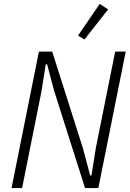

<svg xmlns="http://www.w3.org/2000/svg" viewBox="-20 -962 664 982"><path d="M257 -497 221 -633H214L192 -494L93 0H39L179 -698H247L405 -201L441 -65H448L470 -204L569 -698H623L483 0H415ZM412 -760 379 -780 490 -942 533 -914Z"/></svg>

Font: IBM Plex Sans Condensed Light
Style: Italic
Weight: 300
Width: 3
Italic angle: -11°
Designer: Mike Abbink, Paul van der Laan, Pieter van Rosmalen
Foundry: Bold Monday
Version: Version 1.3